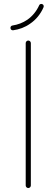

<svg xmlns="http://www.w3.org/2000/svg" viewBox="-20 -953 276 971"><path d="M132 -833C162 -853 186 -883 200 -916C203 -922 200 -930 194 -932C188 -935 180 -932 178 -926C165 -897 144 -871 118 -853C96 -838 70 -828 43 -824C36 -823 32 -817 33 -810C34 -803 40 -799 47 -800C77 -804 107 -815 132 -833ZM136 -15V-735C136 -742 130 -748 123 -748C116 -748 110 -742 110 -735V-15C110 -8 116 -2 123 -2C130 -2 136 -8 136 -15Z"/></svg>

Font: LS
Style: Light
Weight: 300
Designer: BSozoo
Foundry: BSozoo
Version: Version 001.000